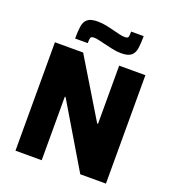

<svg xmlns="http://www.w3.org/2000/svg" viewBox="-158 -1024 1034 1145"><g transform="rotate(20 358.5 -451.5)"><path d="M71.4 0V-688H250.4L473.8 -319H479.1V-688H645.5V0H482.6L242.6 -403.1H237.8V0ZM176.8 -750.1Q176.8 -795.7 181.3 -827Q185.8 -858.4 205.3 -875.1Q224.8 -891.8 269.5 -891.8Q298.3 -891.8 327.3 -885.8Q356.4 -879.7 381.4 -873Q401.8 -867.9 419.4 -863.7Q436.9 -859.6 451.3 -859.6Q470.6 -859.6 473.7 -869Q476.7 -878.3 476.7 -903.3H556.3Q556.3 -858.7 551.8 -826.8Q547.3 -795 528.1 -778.3Q508.9 -761.5 464.2 -761.5Q434.2 -761.5 406.3 -768.1Q378.3 -774.7 352.3 -780.4Q331.9 -785.5 313.8 -789.6Q295.6 -793.8 282.4 -793.8Q263.5 -793.8 260.2 -784.2Q257 -774.6 257 -750.1Z"/></g></svg>

Font: Saira Thin
Style: Regular
Weight: 100
Designer: Hector Gatti with collaboration of the Omnibus-Type team
Foundry: Omnibus-Type
Version: Version 1.101